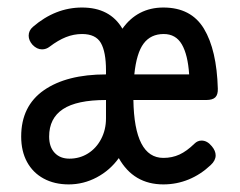

<svg xmlns="http://www.w3.org/2000/svg" viewBox="-20 -482 640 513"><path d="M562 -245.1Q562.5 -229 555.2 -221.9Q547.9 -214.8 531.2 -214.8H336.4Q338.9 -60.1 416.5 -60.1Q439.9 -60.1 459.5 -69.1Q479 -78.1 499.5 -98.1Q507.8 -106.4 518.6 -106.4Q533.7 -106.4 545.9 -91.3Q556.2 -79.1 556.2 -66.9Q556.2 -53.2 543 -41Q516.1 -15.6 483.9 -2.4Q451.7 10.7 416.5 10.7Q336.9 10.7 297.4 -59.6Q273.9 -26.9 238.5 -8.1Q203.1 10.7 163.6 10.7Q125.5 10.7 96.7 -4.9Q67.9 -20.5 52.2 -49.3Q36.6 -78.1 36.6 -117.2Q36.6 -198.7 97.4 -241Q158.2 -283.2 263.2 -283.2V-293.9Q263.2 -343.3 249.5 -367.2Q235.8 -391.1 199.2 -391.1Q177.2 -391.1 156.2 -382.8Q135.3 -374.5 112.8 -357.4Q103.5 -350.1 92.3 -350.1Q78.6 -350.1 66.9 -362.3Q56.6 -374 56.6 -386.7Q56.6 -400.4 67.9 -410.2Q127.9 -461.9 199.2 -461.9Q273.9 -461.9 307.1 -405.3Q326.7 -433.1 354.2 -447.5Q381.8 -461.9 416.5 -461.9Q490.7 -461.9 524.9 -405.3Q559.1 -348.6 562 -245.1ZM338.9 -283.2H485.4Q481.9 -335.9 465.8 -363.5Q449.7 -391.1 417.5 -391.1Q382.8 -391.1 363.8 -365.7Q344.7 -340.3 338.9 -283.2ZM111.3 -117.2Q111.3 -89.4 126 -73.7Q140.6 -58.1 165.5 -58.1Q192.9 -58.1 215.1 -72Q237.3 -85.9 250.2 -110.6Q263.2 -135.3 263.2 -166V-214.8Q185.1 -214.8 148.2 -190.4Q111.3 -166 111.3 -117.2Z"/></svg>

Font: Courier Prime Code
Style: Regular
Weight: 400
Designer: Alan Dague-Greene
Foundry: Quote-Unquote Apps
Version: Version 3.0318